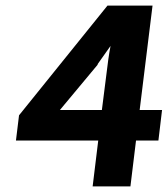

<svg xmlns="http://www.w3.org/2000/svg" viewBox="-20 -656 599 686"><path d="M329 -427C345 -450 359 -469 375 -492C369 -462 364 -423 361 -397L344 -263H194L329 -425ZM525 -636H364L48 -244L37 -154H331L311 10H446L466 -154H546L559 -263H479Z"/></svg>

Font: Falling Sky
Style: SeBdObl
Weight: 600
Designer: Paul D. Hunt
Foundry: Adobe Systems Incorporated
Version: Version 1.02